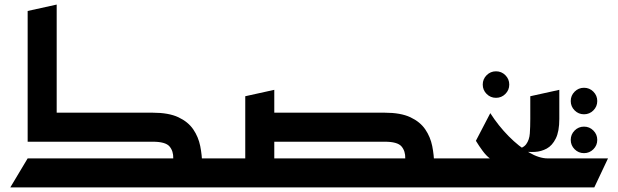

<svg xmlns="http://www.w3.org/2000/svg" viewBox="-20 -820 2705 840"><path d="M101 -200V-772L228 -800V-200ZM789 0V-127H985V0ZM25 0 101 -127H738Q739 -159 721.5 -179.5Q704 -200 648 -200H110V-327H648Q718 -327 760.5 -307Q803 -287 825.5 -254Q848 -221 856 -181Q864 -141 864.5 -100Q865 -59 865 -23Q865 -11 855 -6Q845 -1 835 -0.5Q825 0 825 0Z M1805 0V-127H2000V0ZM1053 -50V-399L1180 -427V-50ZM945 0V-127H1220V0ZM1125 0V-127H1753Q1754 -159 1736.5 -179.5Q1719 -200 1663 -200H1125V-327H1663Q1733 -327 1775.5 -307Q1818 -287 1840.5 -254Q1863 -221 1871 -181Q1879 -141 1879.5 -100Q1880 -59 1880 -23Q1880 -11 1870 -6Q1860 -1 1850 -0.5Q1840 0 1840 0Z M2150 -392Q2126 -392 2109 -409Q2092 -426 2092 -450Q2092 -474 2109 -491Q2126 -508 2150 -508Q2174 -508 2191 -491Q2208 -474 2208 -450Q2208 -426 2191 -409Q2174 -392 2150 -392Z M1960 0V-127H2123Q2107 -139 2091.5 -160Q2076 -181 2062 -204L2125 -325Q2161 -269 2205.5 -224Q2250 -179 2294.5 -153Q2339 -127 2376 -127H2640L2580 0Z M2535 -320Q2511 -320 2494 -337Q2477 -354 2477 -378Q2477 -402 2494 -419Q2511 -436 2535 -436Q2559 -436 2576 -419Q2593 -402 2593 -378Q2593 -354 2576 -337Q2559 -320 2535 -320ZM2535 -150Q2511 -150 2494 -167Q2477 -184 2477 -208Q2477 -232 2494 -249Q2511 -266 2535 -266Q2559 -266 2576 -249Q2593 -232 2593 -208Q2593 -184 2576 -167Q2559 -150 2535 -150Z M2230 -165Q2268 -170 2282 -189Q2296 -208 2298 -236.5Q2300 -265 2300 -300V-399L2427 -427V-300Q2427 -245 2411.5 -214Q2396 -183 2372 -170Q2348 -157 2320.5 -155.5Q2293 -154 2269 -158Q2245 -162 2230 -165Z"/></svg>

Font: Reem Kufi Fun SemiBold
Style: Regular
Weight: 600
Designer: Khaled Hosny
Version: Version 1.005